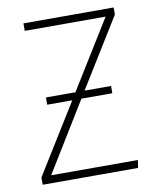

<svg xmlns="http://www.w3.org/2000/svg" viewBox="-78 -744 669 807"><g transform="rotate(-10 256.0 -341.0)"><path d="M462 -682V-652L281 -359H394V-328H262L81 -33H451L446 0H39V-31L223 -328H116V-359H242L422 -650H77V-682Z"/></g></svg>

Font: Fira Sans UltraLight
Style: Regular
Weight: 200
Designer: Carrois Corporate & Edenspiekermann AG
Foundry: Carrois Corporate GbR & Edenspiekermann AG
Version: Version 4.106;PS 004.106;hotconv 1.0.70;makeotf.lib2.5.58329